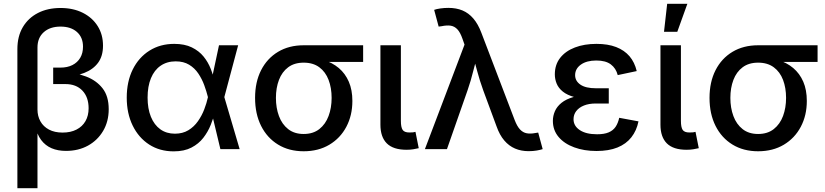

<svg xmlns="http://www.w3.org/2000/svg" viewBox="-20 -779 4311 1003"><path d="M70.8 204.1V-522.5Q70.8 -588.9 99.1 -637Q127.4 -685.1 178.2 -711.2Q229 -737.3 296.4 -737.3Q362.3 -737.3 412.4 -712.2Q462.4 -687 490.2 -642.8Q518.1 -598.6 518.1 -540.5Q518.1 -485.8 492.2 -450.9Q466.3 -416 419.7 -397.9Q373 -379.9 310.5 -375V-403.8Q376 -399.4 429.7 -379.2Q483.4 -358.9 515.6 -317.9Q547.9 -276.9 547.9 -208.5Q547.9 -144.5 518.8 -95.2Q489.7 -45.9 439.7 -18.3Q389.6 9.3 324.7 9.3Q282.2 9.3 249.5 -4.6Q216.8 -18.6 194.8 -47.9Q172.9 -77.1 163.6 -123L175.8 -124.5V204.1ZM307.1 -86.4Q349.1 -86.4 379.6 -102.1Q410.2 -117.7 426.5 -146.2Q442.9 -174.8 442.9 -213.4Q442.9 -271.5 410.4 -305.7Q377.9 -339.8 321.8 -339.8H257.8V-425.8H295.4Q332 -425.8 358.4 -439.2Q384.8 -452.6 399.2 -477.1Q413.6 -501.5 413.6 -535.2Q413.6 -584 381.8 -612.1Q350.1 -640.1 296.4 -640.1Q241.2 -640.1 208.5 -610.8Q175.8 -581.5 175.8 -530.8V-207Q175.8 -172.4 191.2 -145Q206.5 -117.7 235.8 -102.1Q265.1 -86.4 307.1 -86.4Z M887.2 11.7Q814.5 11.7 759.3 -23.9Q704.1 -59.6 673.1 -123Q642.1 -186.5 642.1 -269Q642.1 -352.5 673.3 -415.8Q704.6 -479 760.7 -514.4Q816.9 -549.8 890.1 -549.8Q944.3 -549.8 981.9 -531.5Q1019.5 -513.2 1043.5 -483.6Q1067.4 -454.1 1081.1 -418.9Q1094.7 -383.8 1101.1 -350.6H1137.2L1151.4 -273.4L1231.9 0H1131.3L1065.9 -272.9Q1058.6 -302.2 1046.9 -334.2Q1035.2 -366.2 1016.1 -394.8Q997.1 -423.3 968 -440.9Q939 -458.5 897.9 -458.5Q852.5 -458.5 819.3 -435.8Q786.1 -413.1 768.6 -370.6Q751 -328.1 751 -269Q751 -211.4 768.3 -168.9Q785.6 -126.5 817.6 -103.5Q849.6 -80.6 893.6 -80.6Q934.1 -80.6 963.9 -98.6Q993.7 -116.7 1014.2 -146Q1034.7 -175.3 1047.1 -208Q1059.6 -240.7 1065.9 -270L1124 -542.5H1224.1L1151.4 -270L1137.2 -195.3H1103.5Q1095.2 -162.6 1080.8 -126.5Q1066.4 -90.3 1042.2 -59.1Q1018.1 -27.8 980.2 -8.1Q942.4 11.7 887.2 11.7Z M1566.4 11.2Q1489.7 11.2 1432.6 -23.7Q1375.5 -58.6 1344 -121.3Q1312.5 -184.1 1312.5 -267.6Q1312.5 -350.6 1344 -412.4Q1375.5 -474.1 1432.6 -508.3Q1489.7 -542.5 1566.4 -542.5H1877V-455.6H1642.6L1566.4 -451.7Q1517.6 -451.7 1485.4 -427.5Q1453.1 -403.3 1437.3 -361.6Q1421.4 -319.8 1421.4 -267.6Q1421.4 -215.3 1437.3 -172.6Q1453.1 -129.9 1485.4 -104.5Q1517.6 -79.1 1566.4 -79.1Q1615.7 -79.1 1648.2 -104.7Q1680.7 -130.4 1696.5 -173.1Q1712.4 -215.8 1712.4 -267.6Q1712.4 -319.8 1696.5 -361.6Q1680.7 -403.3 1648.2 -427.5Q1615.7 -451.7 1566.4 -451.7V-480.5Q1622.6 -480.5 1669.2 -466.3Q1715.8 -452.1 1749.8 -423.6Q1783.7 -395 1802.2 -352.1Q1820.8 -309.1 1820.8 -251.5Q1820.8 -176.3 1789.3 -116.7Q1757.8 -57.1 1700.4 -22.9Q1643.1 11.2 1566.4 11.2Z M2104 3.4Q2034.2 3.4 2000.7 -30Q1967.3 -63.5 1967.3 -127.4V-542.5H2074.2V-147.5Q2074.2 -114.3 2083.3 -100.6Q2092.3 -86.9 2118.7 -86.9Q2130.9 -86.9 2137.7 -87.6Q2144.5 -88.4 2150.4 -90.3L2167.5 -4.9Q2156.2 -2 2139.4 0.7Q2122.6 3.4 2104 3.4Z M2199.7 0 2406.7 -545.9 2396 -576.2Q2384.3 -609.9 2369.4 -625.7Q2354.5 -641.6 2334.5 -644.8Q2314.5 -647.9 2287.1 -642.1L2271.5 -640.1L2248 -727.5Q2259.8 -731.9 2280.5 -734.9Q2301.3 -737.8 2322.8 -737.8Q2363.8 -737.8 2396 -724.4Q2428.2 -710.9 2452.9 -682.1Q2477.5 -653.3 2494.6 -607.9L2668.5 -152.3Q2681.2 -119.1 2696.5 -102.8Q2711.9 -86.4 2731.4 -82.8Q2751 -79.1 2775.9 -84L2791.5 -86.4L2814.9 0Q2803.7 3.9 2784.2 7.3Q2764.6 10.7 2741.7 10.7Q2702.6 10.7 2670.7 -2.9Q2638.7 -16.6 2614.3 -45.2Q2589.8 -73.7 2573.7 -119.6L2504.4 -307.1Q2485.8 -358.4 2472.9 -407.2Q2460 -456.1 2445.8 -506.8H2478Q2464.4 -457.5 2452.1 -407.5Q2439.9 -357.4 2422.4 -307.1L2314.9 0Z M3096.2 9.8Q3031.2 9.8 2979.5 -9.3Q2927.7 -28.3 2897.9 -63.7Q2868.2 -99.1 2868.2 -147.5Q2868.2 -173.3 2878.7 -197.8Q2889.2 -222.2 2913.1 -241.7Q2937 -261.2 2977.3 -272.7Q3017.6 -284.2 3076.7 -284.2H3160.2V-238.3H3092.3Q3056.6 -238.3 3030.5 -227.8Q3004.4 -217.3 2990.2 -198.7Q2976.1 -180.2 2976.1 -156.2Q2976.1 -121.1 3008.8 -99.4Q3041.5 -77.6 3099.1 -77.6Q3136.2 -77.6 3159.4 -87.4Q3182.6 -97.2 3195.6 -116.2Q3208.5 -135.3 3214.8 -163.6L3315.4 -145Q3305.7 -96.7 3278.3 -61.8Q3251 -26.9 3205.6 -8.5Q3160.2 9.8 3096.2 9.8ZM3077.6 -261.2Q3020 -261.2 2981.4 -271.7Q2942.9 -282.2 2920.2 -300.5Q2897.5 -318.8 2887.9 -342.3Q2878.4 -365.7 2878.4 -390.6Q2878.4 -440.9 2906.2 -476.6Q2934.1 -512.2 2983.2 -531Q3032.2 -549.8 3095.7 -549.8Q3155.8 -549.8 3198.7 -533.2Q3241.7 -516.6 3268.6 -485.1Q3295.4 -453.6 3306.2 -407.7L3207 -386.7Q3197.8 -422.4 3170.9 -442.6Q3144 -462.9 3095.2 -462.9Q3044.4 -462.9 3014.4 -441.4Q2984.4 -419.9 2984.4 -386.2Q2984.4 -356 3012 -336.9Q3039.6 -317.9 3093.3 -317.9H3160.2V-261.2Z M3566.9 3.4Q3497.1 3.4 3463.6 -30Q3430.2 -63.5 3430.2 -127.4V-542.5H3537.1V-147.5Q3537.1 -114.3 3546.1 -100.6Q3555.2 -86.9 3581.5 -86.9Q3593.8 -86.9 3600.6 -87.6Q3607.4 -88.4 3613.3 -90.3L3630.4 -4.9Q3619.1 -2 3602.3 0.7Q3585.4 3.4 3566.9 3.4ZM3448.7 -612.8 3465.3 -759.3H3570.8L3518.1 -612.8Z M3940.4 11.2Q3863.8 11.2 3806.6 -23.7Q3749.5 -58.6 3718 -121.3Q3686.5 -184.1 3686.5 -267.6Q3686.5 -350.6 3718 -412.4Q3749.5 -474.1 3806.6 -508.3Q3863.8 -542.5 3940.4 -542.5H4251V-455.6H4016.6L3940.4 -451.7Q3891.6 -451.7 3859.4 -427.5Q3827.1 -403.3 3811.3 -361.6Q3795.4 -319.8 3795.4 -267.6Q3795.4 -215.3 3811.3 -172.6Q3827.1 -129.9 3859.4 -104.5Q3891.6 -79.1 3940.4 -79.1Q3989.7 -79.1 4022.2 -104.7Q4054.7 -130.4 4070.6 -173.1Q4086.4 -215.8 4086.4 -267.6Q4086.4 -319.8 4070.6 -361.6Q4054.7 -403.3 4022.2 -427.5Q3989.7 -451.7 3940.4 -451.7V-480.5Q3996.6 -480.5 4043.2 -466.3Q4089.8 -452.1 4123.8 -423.6Q4157.7 -395 4176.3 -352.1Q4194.8 -309.1 4194.8 -251.5Q4194.8 -176.3 4163.3 -116.7Q4131.8 -57.1 4074.5 -22.9Q4017.1 11.2 3940.4 11.2Z"/></svg>

Font: Inter 16pt Medium
Style: Regular
Weight: 500
Version: Version 4.001;git-66647c0bb